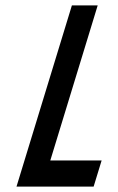

<svg xmlns="http://www.w3.org/2000/svg" viewBox="-20 -687 435 707"><path d="M324.8 0 354.2 -96H165.2L339.7 -667H244.7L40.8 0Z"/></svg>

Font: Din Kursivschrift
Style: Eng
Weight: 400
Version: Version 1.089